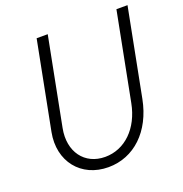

<svg xmlns="http://www.w3.org/2000/svg" viewBox="-129 -813 897 943"><g transform="rotate(-20 319.5 -342.0)"><path d="M280 16C414 16 519 -83 550 -242L639 -700H581L492 -242C468 -117 385 -37 282 -37C175 -37 110 -124 133 -242L222 -700H164L75 -242C47 -97 137 16 280 16Z"/></g></svg>

Font: Uncut Sans Light Italic
Style: Regular
Weight: 300
Italic angle: -11°
Designer: Kasper Nordkvist
Foundry: UNCUT.wtf
Version: Version 1.304;Glyphs 3.2 (3246)